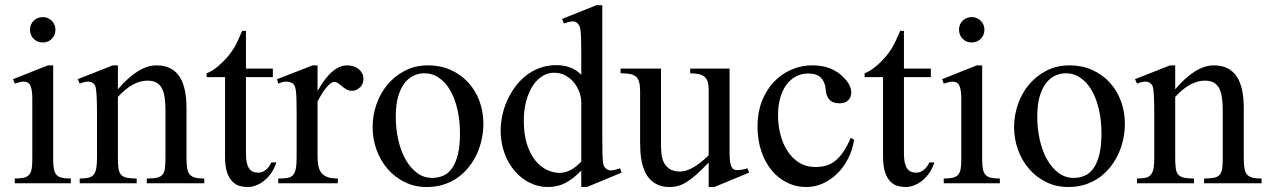

<svg xmlns="http://www.w3.org/2000/svg" viewBox="-20 -715 4943 749"><path d="M196.3 -599.6Q196.3 -578.6 182.4 -564Q168.5 -549.3 147 -549.3Q125.5 -549.3 111.3 -563.5Q97.2 -577.6 97.2 -599.6Q97.2 -610.4 101.1 -619.4Q105 -628.4 111.8 -634.8Q118.7 -641.1 127.7 -644.8Q136.7 -648.4 147 -648.4Q157.2 -648.4 166.3 -644.5Q175.3 -640.6 181.9 -634Q188.5 -627.4 192.4 -618.7Q196.3 -609.9 196.3 -599.6ZM37.6 0V-18.6Q58.6 -18.6 72 -21.5Q85.4 -24.4 93 -32.5Q100.6 -40.5 103.3 -54.9Q106 -69.3 106 -91.8V-331.1Q106 -363.3 98.9 -379.9Q91.8 -396.5 72.3 -396.5Q65.4 -396.5 57.1 -394.5Q48.8 -392.6 37.6 -388.7L31.2 -406.2L166.5 -460H187.5V-91.8Q187.5 -69.3 190.4 -54.9Q193.4 -40.5 200.9 -32.5Q208.5 -24.4 221.9 -21.5Q235.4 -18.6 256.3 -18.6V0Z M552.7 0V-18.6Q577.6 -18.6 592 -21.7Q606.4 -24.9 614 -33.9Q621.6 -43 623.5 -59.1Q625.5 -75.2 625.5 -101.1V-283.7Q625.5 -314 622.1 -336.2Q618.7 -358.4 610.4 -372.6Q602.1 -386.7 588.9 -393.6Q575.7 -400.4 555.7 -400.4Q527.3 -400.4 498.3 -384.8Q469.2 -369.1 439.9 -336.9V-101.1Q439.9 -74.7 442.1 -58.6Q444.3 -42.5 452.1 -33.7Q460 -24.9 474.4 -21.7Q488.8 -18.6 513.2 -18.6V0H291V-18.6Q312 -18.6 325.2 -21.7Q338.4 -24.9 345.7 -34.2Q353 -43.5 355.7 -59.6Q358.4 -75.7 358.4 -101.1V-267.6Q358.4 -307.6 357.4 -330.6Q356.4 -353.5 354.7 -365.7Q353 -377.9 350.3 -382.3Q347.7 -386.7 343.8 -389.6Q327.6 -403.8 291 -388.7L283.2 -406.2L419.9 -460H439.9V-366.7Q519.5 -460 590.3 -460Q623 -460 645.5 -448Q668 -436 681.6 -414.1Q695.3 -392.1 701.4 -361.3Q707.5 -330.6 707.5 -293V-101.1Q707.5 -76.2 710 -60.1Q712.4 -43.9 719.7 -34.9Q727.1 -25.9 740.7 -22.2Q754.4 -18.6 776.9 -18.6V0Z M1058.1 -81.5Q1050.3 -56.6 1037.1 -38.6Q1023.9 -20.5 1008.8 -8.8Q993.7 2.9 977.3 8.8Q960.9 14.6 946.3 14.6Q930.2 14.6 914.6 10.3Q898.9 5.9 886.2 -7.1Q873.5 -20 865.7 -43.2Q857.9 -66.4 857.9 -104V-414.1H786.1V-429.2Q806.2 -436.5 828.4 -454.8Q850.6 -473.1 869.6 -495.6Q876.5 -503.9 881.8 -511.2Q887.2 -518.6 893.6 -529.1Q899.9 -539.6 907.2 -555.2Q914.6 -570.8 924.8 -594.7H939.5V-447.3H1044.4V-414.1H939.5V-115.7Q939.5 -93.8 942.9 -79.6Q946.3 -65.4 952.4 -57.1Q958.5 -48.8 966.6 -45.4Q974.6 -42 983.9 -41.5Q1002 -40.5 1015.9 -51.5Q1029.8 -62.5 1038.6 -81.5Z M1397.9 -406.2Q1397.9 -397.5 1394.5 -389.2Q1391.1 -380.9 1385 -374.8Q1378.9 -368.7 1370.8 -364.7Q1362.8 -360.8 1353.5 -360.8Q1341.3 -360.8 1331.8 -366.2Q1322.3 -371.6 1314.5 -378.2Q1306.6 -384.8 1299.3 -390.1Q1292 -395.5 1284.2 -395.5Q1272 -395.5 1254.6 -375.2Q1237.3 -355 1218.8 -319.3V-104Q1218.8 -83 1222.2 -66.9Q1225.6 -50.8 1234.4 -40Q1243.2 -29.3 1258.5 -23.9Q1273.9 -18.6 1297.9 -18.6V0H1065.4V-18.6Q1086.4 -18.6 1100.3 -20.8Q1114.3 -22.9 1122.3 -31.2Q1130.4 -39.6 1133.8 -56.2Q1137.2 -72.8 1137.2 -101.1V-274.4Q1137.2 -309.6 1136.5 -330.3Q1135.7 -351.1 1134 -362.8Q1132.3 -374.5 1129.4 -379.9Q1126.5 -385.3 1122.6 -389.6Q1111.8 -395.5 1098.9 -396.5Q1085.9 -397.5 1065.4 -388.7L1061 -406.2L1199.7 -460H1218.8V-359.9Q1274.4 -460 1334.5 -460Q1347.7 -460 1359.4 -456.1Q1371.1 -452.1 1379.6 -445.1Q1388.2 -438 1393.1 -428Q1397.9 -418 1397.9 -406.2Z M1865.7 -231.9Q1865.7 -203.1 1859.6 -173.6Q1853.5 -144 1841.3 -116.7Q1829.1 -89.4 1810.5 -65.4Q1792 -41.5 1767.6 -23.7Q1743.2 -5.9 1712.4 4.4Q1681.6 14.6 1645 14.6Q1598.1 14.6 1559.3 -4.4Q1520.5 -23.4 1492.4 -55.7Q1464.4 -87.9 1449 -130.4Q1433.6 -172.9 1433.6 -219.2Q1433.6 -264.6 1448.5 -307.9Q1463.4 -351.1 1491.5 -384.8Q1519.5 -418.5 1559.6 -439.2Q1599.6 -460 1649.9 -460Q1698.2 -460 1737.8 -442.4Q1777.3 -424.8 1805.9 -394Q1834.5 -363.3 1850.1 -321.5Q1865.7 -279.8 1865.7 -231.9ZM1774.4 -194.3Q1774.4 -244.1 1764.6 -287.1Q1754.9 -330.1 1736.8 -361.6Q1718.8 -393.1 1692.9 -411.1Q1667 -429.2 1634.8 -429.2Q1615.7 -429.2 1595.9 -420.9Q1576.2 -412.6 1560.1 -393.1Q1543.9 -373.5 1533.9 -341.1Q1523.9 -308.6 1523.9 -259.8Q1523.9 -211.9 1533.9 -168.5Q1543.9 -125 1562.5 -92.3Q1581.1 -59.6 1607.2 -40.3Q1633.3 -21 1665.5 -21Q1689.9 -21 1710 -30Q1730 -39.1 1744.1 -59.6Q1758.3 -80.1 1766.4 -113.3Q1774.4 -146.5 1774.4 -194.3Z M2269.5 14.6H2247.6V-49.8Q2217.8 -18.6 2187 -2Q2156.2 14.6 2117.2 14.6Q2080.1 14.6 2046.6 -2Q2013.2 -18.6 1988 -47.9Q1962.9 -77.1 1948 -117.4Q1933.1 -157.7 1933.1 -205.1Q1933.1 -233.9 1939.5 -264.2Q1945.8 -294.4 1958.5 -322.8Q1971.2 -351.1 1989.7 -376.2Q2008.3 -401.4 2032.2 -420.2Q2056.2 -439 2085.9 -450Q2115.7 -460.9 2150.4 -460.9Q2179.7 -460.9 2203.9 -451.9Q2228 -442.9 2247.6 -423.3V-506.3Q2247.6 -543.5 2246.8 -564.9Q2246.1 -586.4 2244.4 -598.4Q2242.7 -610.4 2239.7 -615.2Q2236.8 -620.1 2232.4 -624.5Q2224.1 -632.8 2211.7 -631.6Q2199.2 -630.4 2179.7 -623.5L2172.9 -641.1L2307.1 -694.8H2329.6V-177.2Q2329.6 -141.1 2330.1 -119.4Q2330.6 -97.7 2332 -85Q2333.5 -72.3 2336.4 -66.4Q2339.4 -60.5 2344.7 -56.6Q2353.5 -49.3 2366.5 -50.3Q2379.4 -51.3 2398.9 -58.6L2404.8 -41.5ZM2247.6 -315.9Q2247.6 -334.5 2240.5 -354.5Q2233.4 -374.5 2220.2 -391.4Q2207 -408.2 2188 -419.4Q2168.9 -430.7 2144.5 -431.2Q2119.6 -432.1 2097.7 -419.2Q2075.7 -406.2 2059.3 -381.8Q2043 -357.4 2033.2 -322.3Q2023.4 -287.1 2023.4 -244.1Q2023.4 -189.9 2036.1 -151.4Q2048.8 -112.8 2068.8 -88.4Q2088.9 -64 2113.3 -52.5Q2137.7 -41 2161.1 -40.5Q2184.6 -40.5 2205.6 -51.5Q2226.6 -62.5 2247.6 -84.5Z M2766.6 14.6H2744.6V-81.1Q2716.3 -51.3 2695.1 -32.7Q2673.8 -14.2 2656.5 -3.7Q2639.2 6.8 2624 10.7Q2608.9 14.6 2592.8 14.6Q2566.9 14.6 2548.1 6.6Q2529.3 -1.5 2516.4 -14.9Q2503.4 -28.3 2495.6 -45.9Q2487.8 -63.5 2483.6 -82.8Q2479.5 -102.1 2478.3 -122.1Q2477.1 -142.1 2477.1 -159.7V-359.9Q2477.1 -381.8 2473.1 -395.5Q2469.2 -409.2 2460.2 -416.5Q2451.2 -423.8 2436.5 -426.5Q2421.9 -429.2 2400.9 -429.2V-447.3H2558.6V-147.9Q2558.6 -128.9 2561 -110.6Q2563.5 -92.3 2571.5 -77.9Q2579.6 -63.5 2594.2 -54.7Q2608.9 -45.9 2632.8 -45.9Q2642.6 -45.9 2654.1 -48.8Q2665.5 -51.8 2679.4 -59.1Q2693.4 -66.4 2709.5 -78.6Q2725.6 -90.8 2744.6 -109.4V-363.8Q2744.6 -384.3 2740.5 -396.7Q2736.3 -409.2 2727.5 -416.3Q2718.8 -423.3 2705.1 -426Q2691.4 -428.7 2672.4 -429.2V-447.3H2826.2V-118.7Q2826.2 -98.6 2827.9 -85.7Q2829.6 -72.8 2833.3 -64.9Q2836.9 -57.1 2842.8 -54.2Q2848.6 -51.3 2856.4 -51.3Q2863.3 -51.3 2874 -53Q2884.8 -54.7 2895.5 -58.6L2902.3 -41.5Z M3312 -169.9Q3305.7 -129.4 3288.1 -95.5Q3270.5 -61.5 3245.4 -37.1Q3220.2 -12.7 3189.5 1Q3158.7 14.6 3125.5 14.6Q3085.9 14.6 3051.3 -2.2Q3016.6 -19 2990.7 -50Q2964.8 -81.1 2950 -125Q2935.1 -168.9 2935.1 -223.1Q2935.1 -276.4 2952.1 -320.1Q2969.2 -363.8 2998.3 -394.8Q3027.3 -425.8 3066.2 -442.9Q3105 -460 3148.4 -460Q3215.3 -460 3257.3 -425.3Q3278.3 -408.2 3289.6 -390.1Q3300.8 -372.1 3300.8 -353.5Q3300.8 -336.4 3289.3 -324.2Q3277.8 -312 3254.9 -312Q3247.6 -312 3238.8 -313.5Q3230 -314.9 3221.9 -320.6Q3213.9 -326.2 3208 -337.6Q3202.1 -349.1 3200.7 -369.1Q3198.2 -395.5 3182.4 -411.9Q3166.5 -428.2 3132.8 -428.2Q3105 -428.2 3083 -415.8Q3061 -403.3 3045.9 -381.6Q3030.8 -359.9 3022.9 -330.1Q3015.1 -300.3 3015.1 -265.6Q3015.1 -226.1 3024.7 -189.5Q3034.2 -152.8 3052.7 -124.8Q3071.3 -96.7 3098.1 -80.1Q3125 -63.5 3160.2 -63.5Q3180.7 -63.5 3199.5 -68.1Q3218.3 -72.8 3235.4 -85.4Q3252.4 -98.1 3268.3 -120.4Q3284.2 -142.6 3298.8 -177.2Z M3625 -81.5Q3617.2 -56.6 3604 -38.6Q3590.8 -20.5 3575.7 -8.8Q3560.5 2.9 3544.2 8.8Q3527.8 14.6 3513.2 14.6Q3497.1 14.6 3481.4 10.3Q3465.8 5.9 3453.1 -7.1Q3440.4 -20 3432.6 -43.2Q3424.8 -66.4 3424.8 -104V-414.1H3353V-429.2Q3373 -436.5 3395.3 -454.8Q3417.5 -473.1 3436.5 -495.6Q3443.4 -503.9 3448.7 -511.2Q3454.1 -518.6 3460.4 -529.1Q3466.8 -539.6 3474.1 -555.2Q3481.4 -570.8 3491.7 -594.7H3506.3V-447.3H3611.3V-414.1H3506.3V-115.7Q3506.3 -93.8 3509.8 -79.6Q3513.2 -65.4 3519.3 -57.1Q3525.4 -48.8 3533.4 -45.4Q3541.5 -42 3550.8 -41.5Q3568.8 -40.5 3582.8 -51.5Q3596.7 -62.5 3605.5 -81.5Z M3820.3 -599.6Q3820.3 -578.6 3806.4 -564Q3792.5 -549.3 3771 -549.3Q3749.5 -549.3 3735.4 -563.5Q3721.2 -577.6 3721.2 -599.6Q3721.2 -610.4 3725.1 -619.4Q3729 -628.4 3735.8 -634.8Q3742.7 -641.1 3751.7 -644.8Q3760.7 -648.4 3771 -648.4Q3781.2 -648.4 3790.3 -644.5Q3799.3 -640.6 3805.9 -634Q3812.5 -627.4 3816.4 -618.7Q3820.3 -609.9 3820.3 -599.6ZM3661.6 0V-18.6Q3682.6 -18.6 3696 -21.5Q3709.5 -24.4 3717 -32.5Q3724.6 -40.5 3727.3 -54.9Q3730 -69.3 3730 -91.8V-331.1Q3730 -363.3 3722.9 -379.9Q3715.8 -396.5 3696.3 -396.5Q3689.5 -396.5 3681.2 -394.5Q3672.9 -392.6 3661.6 -388.7L3655.3 -406.2L3790.5 -460H3811.5V-91.8Q3811.5 -69.3 3814.5 -54.9Q3817.4 -40.5 3825 -32.5Q3832.5 -24.4 3845.9 -21.5Q3859.4 -18.6 3880.4 -18.6V0Z M4368.2 -231.9Q4368.2 -203.1 4362.1 -173.6Q4356 -144 4343.8 -116.7Q4331.5 -89.4 4313 -65.4Q4294.4 -41.5 4270 -23.7Q4245.6 -5.9 4214.8 4.4Q4184.1 14.6 4147.5 14.6Q4100.6 14.6 4061.8 -4.4Q4022.9 -23.4 3994.9 -55.7Q3966.8 -87.9 3951.4 -130.4Q3936 -172.9 3936 -219.2Q3936 -264.6 3950.9 -307.9Q3965.8 -351.1 3993.9 -384.8Q4022 -418.5 4062 -439.2Q4102.1 -460 4152.3 -460Q4200.7 -460 4240.2 -442.4Q4279.8 -424.8 4308.3 -394Q4336.9 -363.3 4352.5 -321.5Q4368.2 -279.8 4368.2 -231.9ZM4276.9 -194.3Q4276.9 -244.1 4267.1 -287.1Q4257.3 -330.1 4239.3 -361.6Q4221.2 -393.1 4195.3 -411.1Q4169.4 -429.2 4137.2 -429.2Q4118.2 -429.2 4098.4 -420.9Q4078.6 -412.6 4062.5 -393.1Q4046.4 -373.5 4036.4 -341.1Q4026.4 -308.6 4026.4 -259.8Q4026.4 -211.9 4036.4 -168.5Q4046.4 -125 4064.9 -92.3Q4083.5 -59.6 4109.6 -40.3Q4135.7 -21 4168 -21Q4192.4 -21 4212.4 -30Q4232.4 -39.1 4246.6 -59.6Q4260.7 -80.1 4268.8 -113.3Q4276.9 -146.5 4276.9 -194.3Z M4677.2 0V-18.6Q4702.1 -18.6 4716.6 -21.7Q4731 -24.9 4738.5 -33.9Q4746.1 -43 4748 -59.1Q4750 -75.2 4750 -101.1V-283.7Q4750 -314 4746.6 -336.2Q4743.2 -358.4 4734.9 -372.6Q4726.6 -386.7 4713.4 -393.6Q4700.2 -400.4 4680.2 -400.4Q4651.9 -400.4 4622.8 -384.8Q4593.8 -369.1 4564.5 -336.9V-101.1Q4564.5 -74.7 4566.7 -58.6Q4568.8 -42.5 4576.7 -33.7Q4584.5 -24.9 4598.9 -21.7Q4613.3 -18.6 4637.7 -18.6V0H4415.5V-18.6Q4436.5 -18.6 4449.7 -21.7Q4462.9 -24.9 4470.2 -34.2Q4477.5 -43.5 4480.2 -59.6Q4482.9 -75.7 4482.9 -101.1V-267.6Q4482.9 -307.6 4481.9 -330.6Q4481 -353.5 4479.2 -365.7Q4477.5 -377.9 4474.9 -382.3Q4472.2 -386.7 4468.3 -389.6Q4452.1 -403.8 4415.5 -388.7L4407.7 -406.2L4544.4 -460H4564.5V-366.7Q4644 -460 4714.8 -460Q4747.6 -460 4770 -448Q4792.5 -436 4806.2 -414.1Q4819.8 -392.1 4825.9 -361.3Q4832 -330.6 4832 -293V-101.1Q4832 -76.2 4834.5 -60.1Q4836.9 -43.9 4844.2 -34.9Q4851.6 -25.9 4865.2 -22.2Q4878.9 -18.6 4901.4 -18.6V0Z"/></svg>

Font: Doulos SIL CyrE
Style: Regular
Weight: 400
Designer: Walt Agee, Victor Gaultney, Peter Martin, Debbi Hosken, Becca Hirsbrunner
Foundry: SIL International
Version: Version 5.000